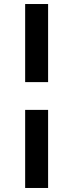

<svg xmlns="http://www.w3.org/2000/svg" viewBox="-20 -821 364 954"><path d="M219 -275V113H105V-275ZM105 -413V-801H219V-413Z"/></svg>

Font: SVN-Poppins Medium
Style: Regular
Weight: 500
Designer: Ninad Kale (Devanagari), Jonny Pinhorn (Latin)
Foundry: Indian Type Foundry
Version: Version 3.002 2017; ttfautohint (v1.8.3)